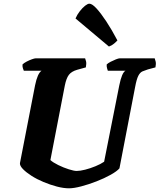

<svg xmlns="http://www.w3.org/2000/svg" viewBox="-20 -1020 864 1040"><path d="M354 0Q324 0 288 -9.5Q252 -19 216 -34Q180 -49 151 -67.5Q122 -86 104.5 -104Q87 -122 88 -136L170 -558Q183 -622 205 -637H109Q107 -642 104 -650.5Q101 -659 102 -671Q110 -679 124.5 -686.5Q139 -694 153 -699Q167 -704 173 -704H441Q443 -700 446 -688Q449 -676 445 -655L398 -642Q367 -633 353 -614.5Q339 -596 331 -556L253 -153Q267 -140 295.5 -126Q324 -112 352.5 -103Q381 -94 395 -94Q414 -94 441.5 -101Q469 -108 497 -119.5Q525 -131 544 -144L626 -557Q640 -627 660 -637H564Q563 -640 560 -650Q557 -660 558 -671Q565 -678 579.5 -685.5Q594 -693 608 -698.5Q622 -704 628 -704H818Q820 -699 823 -687Q826 -675 822 -655L781 -644Q765 -639 752 -633.5Q739 -628 729.5 -610Q720 -592 712 -549L627 -108Q613 -92 579 -73Q545 -54 502.5 -37.5Q460 -21 420 -10.5Q380 0 354 0ZM570 -768 389 -920Q398 -941 412.5 -959.5Q427 -978 441 -989Q455 -1000 464 -1000Q479 -1000 502.5 -974.5Q526 -949 555.5 -904.5Q585 -860 616 -801Q610 -794 597.5 -783.5Q585 -773 570 -768Z"/></svg>

Font: Texturina Black
Style: Italic
Weight: 900
Italic angle: -11°
Designer: Guillermo Torres Carreño
Foundry: Omnibus-Type
Version: Version 1.002; ttfautohint (v1.8.3)